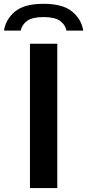

<svg xmlns="http://www.w3.org/2000/svg" viewBox="-68 -964 446 984"><path d="M85.5 0V-740H225.5V0ZM-47.5 -807Q-39 -864.5 8.5 -904.5Q56 -944.5 155 -944.5Q254 -944.5 302 -904.5Q350 -864.5 358.5 -807H273Q266.5 -837.5 239.8 -857Q213 -876.5 155 -876.5Q97 -876.5 70.8 -857Q44.5 -837.5 38 -807Z"/></svg>

Font: Encode Sans Expanded SemiBold
Style: Regular
Weight: 600
Width: 7
Designer: Multiple Designers
Foundry: Impallari Type
Version: Version 3.000; ttfautohint (v1.8.3) -l 8 -r 50 -G 200 -x 14 